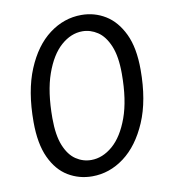

<svg xmlns="http://www.w3.org/2000/svg" viewBox="-81 -775 750 850"><g transform="rotate(-10 294.5 -350.0)"><path d="M266 6Q207 6 158 -23.5Q109 -53 80 -115.5Q51 -178 51 -276Q51 -415 91 -511Q131 -607 197 -656.5Q263 -706 341 -706Q400 -706 449 -676Q498 -646 528 -583.5Q558 -521 558 -422Q558 -284 517 -188.5Q476 -93 410 -43.5Q344 6 266 6ZM274 -66Q325 -66 370.5 -105Q416 -144 444.5 -222.5Q473 -301 473 -419Q473 -497 453 -544.5Q433 -592 401 -613Q369 -634 333 -634Q282 -634 237 -594.5Q192 -555 164 -476Q136 -397 136 -278Q136 -201 155 -154.5Q174 -108 205.5 -87Q237 -66 274 -66Z"/></g></svg>

Font: Asap Semi Expanded Semi Expanded Regular
Style: Italic
Weight: 400
Width: 6
Italic angle: -6°
Designer: Pablo Cosgaya
Foundry: Omnibus-Type
Version: Version 3.001; ttfautohint (v1.8.4.7-5d5b)